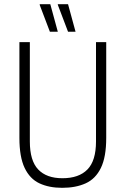

<svg xmlns="http://www.w3.org/2000/svg" viewBox="-20 -888 602 920"><path d="M278 12Q215 12 169 -9.5Q123 -31 98 -83.5Q73 -136 73 -227V-686H123V-210Q123 -118 163 -76Q203 -34 279 -34Q358 -34 399 -76Q440 -118 440 -210V-686H489V-227Q489 -136 463.5 -83.5Q438 -31 390.5 -9.5Q343 12 278 12ZM306 -736 257 -865V-868H306L342 -736ZM219 -736 170 -865 171 -868H221L257 -736Z"/></svg>

Font: Archivo Condensed Thin
Style: Regular
Weight: 250
Width: 3
Designer: Hector Gatti
Foundry: Omnibus-Type
Version: Version 2.001